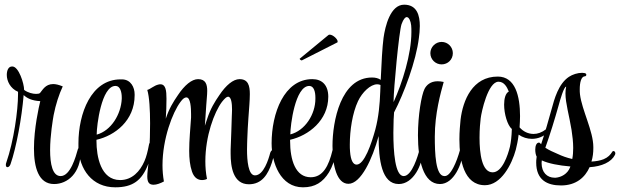

<svg xmlns="http://www.w3.org/2000/svg" viewBox="-20 -781 2648 820"><path d="M211 5C269 5 325 -42 325 -135V-140C325 -148 323 -151 320 -151C317 -151 313 -147 312 -142C304 -113 281 -29 239 -29C204 -29 194 -81 194 -140C194 -202 206 -272 209 -289C218 -335 232 -378 248 -412C231 -419 218 -422 207 -422C173 -422 161 -395 151 -384C148 -381 142 -380 134 -380C120 -380 99 -385 83 -397C83 -424 60 -497 33 -497H31C16 -497 9 -480 9 -461C9 -435 24 -403 57 -389V-378C57 -309 39 -179 7 -87C5 -83 5 -79 5 -76C5 -70 8 -67 12 -67C16 -67 22 -71 25 -80C50 -152 73 -278 81 -375C95 -362 115 -351 152 -349C146 -325 125 -232 125 -147C125 -67 144 5 211 5Z M472 19C547 19 586 -10 613 -80C620 -97 626 -118 630 -142C631 -148 632 -153 632 -157C632 -169 628 -174 624 -174C621 -174 617 -170 616 -162C611 -135 605 -111 597 -93C578 -49 544 -12 493 -12C410 -12 392 -113 392 -179V-184C471 -202 555 -266 555 -374V-378C555 -408 539 -441 502 -442H495C369 -442 315 -296 315 -169V-149C319 -58 373 19 472 19ZM393 -206V-208C393 -244 413 -414 473 -414H474C493 -414 500 -388 500 -365V-359C497 -293 455 -223 393 -206Z M636 8C649 8 665 2 680 -6C676 -29 674 -52 674 -75C674 -188 717 -301 751 -346C761 -360 769 -365 776 -365C794 -365 796 -319 796 -294V-279C793 -232 788 -183 788 -137C788 -105 791 -74 800 -48C810 -19 828 -12 843 -12C853 -12 861 -15 864 -17C859 -42 857 -67 857 -92C857 -200 895 -302 928 -346C940 -361 948 -368 954 -368C968 -368 971 -338 971 -313C971 -301 970 -291 970 -285C969 -240 967 -200 965 -142V-124C965 -70 975 6 1043 6C1099 6 1125 -37 1141 -86C1146 -101 1150 -116 1150 -126V-128C1150 -136 1148 -140 1144 -140C1140 -140 1136 -134 1134 -128C1127 -101 1106 -32 1069 -32C1040 -32 1035 -96 1035 -142C1035 -162 1036 -179 1036 -185C1038 -250 1044 -314 1045 -333C1046 -349 1047 -364 1047 -379C1047 -415 1040 -443 1003 -443C976 -443 945 -417 917 -375C897 -346 879 -317 865 -274L855 -244L861 -333C862 -353 865 -374 865 -393C865 -421 858 -443 826 -443C799 -443 768 -417 740 -375C720 -346 702 -317 688 -274C690 -298 691 -335 691 -359C691 -394 688 -421 665 -421C662 -421 660 -421 657 -420C638 -416 622 -400 609 -397C618 -367 621 -312 621 -254C621 -175 616 -90 611 -56C610 -45 609 -36 609 -28C609 -2 617 8 636 8Z M1269 -523C1270 -523 1270 -524 1271 -524L1419 -599C1421 -599 1422 -601 1422 -604C1422 -614 1402 -633 1388 -633C1385 -633 1383 -632 1381 -630L1261 -531C1260 -531 1260 -531 1260 -530C1260 -527 1265 -523 1269 -523ZM1274 19C1326 19 1359 -3 1385 -45C1398 -67 1412 -101 1416 -137C1417 -146 1413 -150 1408 -150C1405 -150 1401 -144 1400 -139C1384 -72 1359 -24 1307 -24C1242 -24 1219 -97 1219 -179V-184C1298 -202 1382 -267 1382 -368C1382 -417 1356 -443 1314 -443C1193 -443 1140 -297 1140 -169C1140 -85 1178 19 1274 19ZM1220 -207V-208C1220 -244 1240 -414 1301 -414C1321 -414 1327 -388 1327 -364V-359C1327 -293 1283 -223 1220 -207Z M1683 5C1746 5 1785 -79 1785 -134V-139C1785 -147 1783 -150 1780 -150C1777 -150 1773 -147 1772 -142C1765 -117 1740 -29 1704 -29C1667 -29 1660 -134 1660 -214C1660 -257 1662 -292 1663 -301C1705 -381 1757 -520 1769 -619C1771 -634 1773 -652 1773 -670C1773 -715 1761 -761 1706 -761C1647 -761 1625 -669 1618 -619C1613 -581 1609 -511 1606 -440C1596 -447 1583 -450 1569 -450C1435 -450 1400 -262 1400 -158C1400 -72 1419 4 1468 4C1522 4 1571 -104 1597 -200C1597 -98 1610 5 1683 5ZM1661 -345V-351C1661 -398 1684 -647 1695 -678C1703 -700 1711 -708 1717 -708C1727 -708 1734 -691 1736 -673C1737 -664 1737 -654 1737 -644C1737 -549 1698 -427 1661 -345ZM1503 -78C1489 -78 1478 -94 1475 -134C1474 -143 1474 -154 1474 -164C1474 -224 1485 -298 1509 -349C1527 -387 1562 -421 1591 -421C1596 -421 1601 -420 1605 -418L1604 -390C1602 -335 1597 -281 1583 -228C1566 -166 1536 -78 1503 -78Z M1866 -506C1893 -506 1914 -527 1914 -554C1914 -580 1893 -602 1866 -602C1840 -602 1818 -580 1818 -554C1818 -527 1840 -506 1866 -506ZM1859 5C1919 5 1954 -82 1958 -135V-139C1958 -148 1956 -151 1953 -151C1950 -151 1946 -147 1945 -142C1937 -113 1927 -86 1917 -67C1902 -38 1890 -29 1879 -29H1878C1840 -29 1837 -127 1837 -197C1837 -297 1862 -384 1875 -431C1866 -433 1857 -434 1849 -434C1818 -434 1801 -417 1793 -401C1780 -375 1765 -289 1765 -203C1765 -99 1787 5 1859 5Z M2051 10C2120 10 2166 -79 2183 -142C2187 -158 2192 -180 2195 -206C2212 -194 2232 -188 2252 -188C2276 -188 2301 -197 2322 -217C2325 -219 2327 -225 2327 -229C2327 -232 2326 -234 2323 -234C2320 -234 2317 -233 2312 -229C2294 -215 2276 -209 2259 -209C2236 -209 2215 -219 2199 -237C2200 -253 2201 -269 2201 -285C2201 -370 2181 -454 2106 -454C1998 -454 1957 -353 1947 -270C1945 -249 1942 -219 1942 -186C1942 -98 1961 10 2051 10ZM2084 -45C2038 -45 2028 -125 2028 -193C2028 -229 2031 -261 2033 -276C2036 -302 2064 -432 2109 -432C2133 -432 2145 -410 2153 -390C2139 -383 2133 -360 2133 -334C2133 -295 2147 -246 2166 -230C2165 -197 2162 -174 2158 -155C2149 -118 2125 -45 2084 -45Z M2376 11C2441 11 2479 -24 2498 -67C2550 -70 2591 -89 2606 -119C2607 -121 2608 -124 2608 -126C2608 -132 2604 -136 2600 -136C2598 -136 2596 -135 2595 -133C2587 -120 2577 -109 2558 -101C2543 -95 2525 -92 2506 -91C2512 -110 2514 -130 2514 -148V-153C2514 -221 2465 -311 2457 -378C2456 -385 2456 -393 2456 -400C2456 -428 2462 -454 2477 -455C2482 -455 2484 -458 2484 -462C2484 -465 2482 -468 2476 -469C2473 -469 2469 -470 2466 -470C2447 -470 2425 -463 2410 -453C2365 -423 2348 -360 2335 -312C2323 -270 2308 -214 2291 -165C2288 -169 2284 -172 2283 -172H2282C2271 -172 2266 -158 2266 -142C2266 -131 2268 -119 2272 -112C2270 -101 2270 -90 2270 -87C2270 -13 2316 11 2376 11ZM2424 -102C2401 -107 2380 -115 2363 -123C2344 -131 2324 -140 2309 -150C2330 -209 2349 -271 2365 -328C2373 -357 2388 -410 2398 -411C2396 -402 2395 -392 2395 -382C2395 -340 2411 -288 2421 -226C2425 -200 2428 -174 2428 -149C2428 -133 2427 -117 2424 -102ZM2349 -22C2316 -22 2293 -45 2293 -85C2293 -88 2294 -92 2294 -96C2321 -83 2367 -74 2416 -70C2416 -69 2415 -68 2415 -67C2404 -38 2377 -24 2353 -22Z"/></svg>

Font: Style Script
Style: Regular
Weight: 400
Designer: Robert E. Leuschke
Foundry: Robert E. Leuschke
Version: Version 1.010